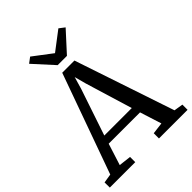

<svg xmlns="http://www.w3.org/2000/svg" viewBox="-275 -1112 1252 1252"><g transform="rotate(-45 351.0 -486.0)"><path d="M54.5 -58 302.5 -749H415L647 -58L709.5 -48V0H445.5V-48L526 -58L478.5 -207.5H189.5L142 -58L227 -48V0H-7.5L-8 -48ZM460.5 -265.5 362 -589.5 340 -671.5 315.5 -587.5 207 -265.5ZM316.5 -805 191 -943 229 -971.5 359.5 -872.5 489.5 -971.5 527.5 -942.5 402 -805Z"/></g></svg>

Font: Merriweather 24pt
Style: Regular
Weight: 400
Designer: Eben Sorkin
Foundry: Eben Sorkin
Version: Version 2.100